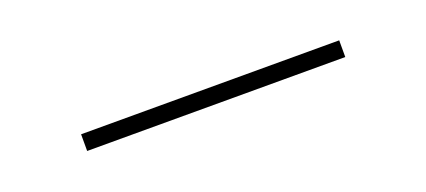

<svg xmlns="http://www.w3.org/2000/svg" viewBox="-12 -470 624 281"><g transform="rotate(-20 300.0 -330.0)"><path d="M99 -317V-343H501V-317Z"/></g></svg>

Font: TypoPRO Source Code Pro
Style: Italic
Weight: 200
Italic angle: -11°
Monospace: yes
Designer: Paul D. Hunt, Teo Tuominen
Foundry: Adobe Systems Incorporated
Version: Version 1.030;PS 1.0;hotconv 1.0.84;makeotf.lib2.5.63406